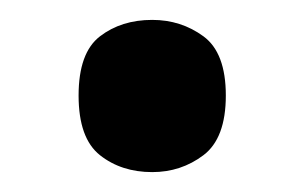

<svg xmlns="http://www.w3.org/2000/svg" viewBox="-20 -165 306 193"><path d="M133 8Q102 8 80.5 -9Q59 -26 59 -69Q59 -112 80.5 -128.5Q102 -145 133 -145Q162 -145 184.5 -128.5Q207 -112 207 -69Q207 -26 184.5 -9Q162 8 133 8Z"/></svg>

Font: Noto Serif Malayalam SemiBold
Style: Regular
Weight: 600
Designer: Indian type Foundry, Jelle Bosma, Monotype Design Team
Foundry: Monotype Imaging Inc.
Version: Version 2.104; ttfautohint (v1.8.4.7-5d5b)